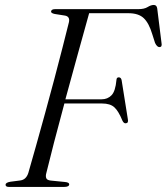

<svg xmlns="http://www.w3.org/2000/svg" viewBox="-20 -736 657 756"><path d="M181 -691Q182.5 -700 197 -700H524.5Q548 -700 561.2 -708.2Q574.5 -716.5 585.5 -716.5Q597 -716.5 599 -703L616 -566.5Q619 -551 608.5 -550.5Q598.5 -550 590.5 -567L579.5 -601.5Q566.5 -645 546 -664.5Q525.5 -684 485.5 -684H331Q311.5 -614.5 286.8 -524.8Q262 -435 237.5 -345H380.5Q403.5 -345 419 -360.8Q434.5 -376.5 438.5 -421Q439 -431.5 447.5 -431.5Q457 -431.5 459 -419.5L483.5 -266Q486.5 -251.5 475.5 -250.5Q467.5 -249.5 462 -261Q446.5 -299 430 -313.8Q413.5 -328.5 382 -328.5H233.5Q211.5 -247.5 192.8 -175.2Q174 -103 162.5 -55Q159 -43 162 -34.8Q165 -26.5 180 -25L235 -19.5Q252.5 -18 252.5 -10.5Q252.5 0 232.5 0H15Q1.5 0 2 -9Q2.5 -17.5 21.5 -20.5L60 -25.5Q83 -28.5 91.5 -55Q105 -101.5 122 -162.2Q139 -223 157.5 -290Q176 -357 193.5 -423.2Q211 -489.5 226 -548Q241 -606.5 251.5 -649Q256 -670.5 236.5 -674.5L195.5 -681Q180.5 -684 181 -691Z"/></svg>

Font: Fraunces 72pt Light
Style: Italic
Weight: 300
Italic angle: -16°
Version: Version 1.000;[b76b70a41]